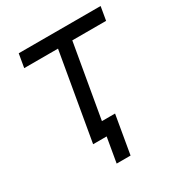

<svg xmlns="http://www.w3.org/2000/svg" viewBox="-156 -626 803 861"><g transform="rotate(-30 245.0 -196.0)"><path d="M54 -450H229L151 0H221L199 128H271L305 -70H237L303 -450H478L490 -520H66Z"/></g></svg>

Font: Fixel Display 20240404
Style: Italic
Weight: 400
Italic angle: -10°
Designer: AlfaBravo + MacPaw
Foundry: Kyrylo Tkachov, Marchela Mozhyna, Serhii Makarenko, Maria Weinstein, Zakhar Kryvoshyya
Version: Version 1.211;Glyphs 3.2 (3225)